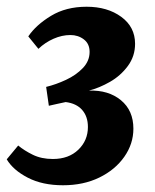

<svg xmlns="http://www.w3.org/2000/svg" viewBox="-20 -537 461 570"><path d="M167 13Q106 13 62.5 -9.5Q19 -32 0 -64L34 -105Q52 -90 77.5 -77.5Q103 -65 137 -65Q184 -65 212.5 -92.5Q241 -120 241 -160Q241 -191 224 -210.5Q207 -230 175 -234Q165 -232 149.5 -228.5Q134 -225 125 -223L117 -279Q146 -286 176 -300Q206 -314 226 -335Q246 -356 246 -383Q246 -407 229 -420Q212 -433 189 -433Q164 -433 139 -422Q114 -411 94 -392L64 -429Q87 -463 131.5 -490Q176 -517 237 -517Q299 -517 340 -487Q381 -457 381 -407Q381 -370 359.5 -341Q338 -312 306.5 -294Q275 -276 244 -268Q302 -270 339 -239.5Q376 -209 376 -155Q376 -110 349 -71.5Q322 -33 275 -10Q228 13 167 13Z"/></svg>

Font: Rasa
Style: Bold Italic
Weight: 700
Italic angle: -7.10001°
Designer: Anna Giedrys (Yrsa+Rasa design), David Brezina (Yrsa art-direction, Rasa art-direction, design)
Foundry: Rosetta Type Foundry
Version: Version 2.004